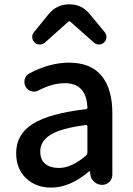

<svg xmlns="http://www.w3.org/2000/svg" viewBox="-20 -854 614 887"><path d="M216.8 12.7Q145.5 12.7 100.1 -30.8Q54.7 -74.2 54.7 -146.5Q54.7 -233.4 131.3 -281.7Q208 -330.1 377 -349.6Q383.8 -349.6 383.8 -357.4Q378.9 -469.7 279.3 -469.7Q222.7 -469.7 158.2 -436.5Q148.4 -430.7 136.7 -430.7Q130.9 -430.7 125 -432.6Q107.4 -437.5 98.6 -453.1Q92.8 -463.9 92.8 -474.6Q92.8 -481.4 93.8 -487.3Q98.6 -505.9 115.2 -514.6Q209 -564.5 298.8 -564.5Q399.4 -564.5 449.2 -503.9Q499 -443.4 499 -331.1V-46.9Q499 -27.3 485.4 -13.7Q471.7 0 452.1 0Q431.6 0 416 -13.2Q400.4 -26.4 397.5 -46.9L395.5 -61.5Q394.5 -63.5 393.1 -63.5Q391.6 -63.5 390.6 -61.5Q302.7 12.7 216.8 12.7ZM252 -78.1Q311.5 -78.1 378.9 -136.7Q383.8 -141.6 383.8 -149.4V-269.5Q383.8 -277.3 377 -276.4Q262.7 -261.7 214.4 -231.9Q166 -202.1 166 -154.3Q166 -115.2 189.5 -96.7Q212.9 -78.1 252 -78.1ZM139.6 -658.2Q128.9 -668 128.9 -683.6Q128.9 -695.3 136.7 -705.1L205.1 -789.1Q242.2 -834 299.8 -834H300.8Q358.4 -834 394.5 -789.1L463.9 -705.1Q471.7 -695.3 471.7 -682.6Q471.7 -668 460.9 -658.2Q451.2 -648.4 437.5 -648.4Q437.5 -648.4 436.5 -648.4Q423.8 -648.4 414.1 -657.2L303.7 -754.9Q301.8 -755.9 299.8 -755.9Q297.9 -755.9 296.9 -754.9L187.5 -657.2Q176.8 -648.4 163.1 -648.4Q149.4 -648.4 139.6 -658.2Z"/></svg>

Font: Gen Jyuu Gothic Medium
Style: Regular
Weight: 500
Designer: [Source Han Sans]
Ryoko NISHIZUKA  (kana & ideographs); Paul D. Hunt (Latin, Greek & Cyrillic); Wenlong ZHANG  (bopomofo
Version: Version 1.002.20150607